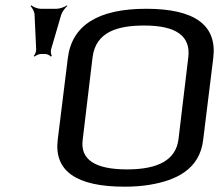

<svg xmlns="http://www.w3.org/2000/svg" viewBox="-20 -692 830 722"><path d="M782 -474C797 -597 713 -659 530 -659C349 -659 250 -597 235 -473L197 -166C183 -49 267 10 448 10C481 10 512 8 542 3C640 -13 731 -54 744 -166L782 -474ZM523 -596C643 -596 698 -556 688 -476L651 -167C641 -92 577 -55 458 -55C337 -55 281 -92 291 -167L328 -476C340 -574 425 -596 523 -596ZM172 -506 210 -636C214 -648 225 -663 233 -669L232 -672C224 -666 205 -659 193 -659H133C121 -659 104 -666 98 -672L95 -669C101 -663 110 -648 110 -636L116 -506C116 -498 112 -486 107 -482L111 -479C114 -484 127 -489 134 -489H150C157 -489 168 -484 171 -479L175 -482C172 -486 170 -498 172 -506Z"/></svg>

Font: Gamestation Storm Oblique 
Style: Italic
Weight: 400
Designer: Jonas Hecksher
Foundry: Jonas Hecksher, Playtypeª, e-types AS
Version: Version 1.003